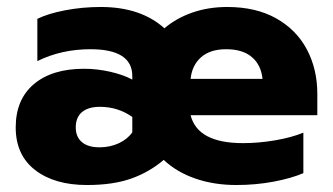

<svg xmlns="http://www.w3.org/2000/svg" viewBox="-20 -515 954 550"><path d="M25 -150Q25 -230 77 -274Q129 -318 221 -318Q258 -318 295.5 -309.5Q333 -301 359 -287V-297Q359 -374 239 -374Q156 -374 87 -340V-461Q117 -476 166.5 -485.5Q216 -495 269 -495Q383 -495 451 -434Q485 -463 531 -479Q577 -495 631 -495Q713 -495 771 -462.5Q829 -430 859 -373.5Q889 -317 889 -246V-185H526Q546 -105 676 -105Q721 -105 768 -113Q815 -121 849 -135V-19Q814 -4 763 5.5Q712 15 657 15Q593 15 539.5 -3.5Q486 -22 449 -57Q408 -22 356 -3.5Q304 15 229 15Q136 15 80.5 -28Q25 -71 25 -150ZM732 -289Q728 -329 701.5 -351.5Q675 -374 628 -374Q582 -374 556 -351Q530 -328 526 -289ZM359 -136V-180Q318 -209 266 -209Q233 -209 215 -194Q197 -179 197 -150Q197 -123 214.5 -108Q232 -93 265 -93Q295 -93 320 -104.5Q345 -116 359 -136Z"/></svg>

Font: Readiness
Style: Bold
Weight: 700
Designer: Katatrad Team
Foundry: CadsonDemak
Version: Version 1.00;January 16, 2020;FontCreator 12.0.0.2550 64-bit